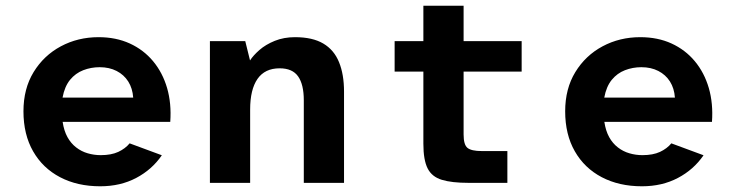

<svg xmlns="http://www.w3.org/2000/svg" viewBox="-20 -640 2568 672"><path d="M330.8 12Q250.7 12 190.2 -19.8Q129.6 -51.5 95.9 -110.4Q62.1 -169.3 62.1 -250.5Q62.1 -329.7 97.7 -387.8Q133.3 -445.9 193 -477.9Q252.8 -509.9 324.9 -509.9Q386 -509.9 434.3 -487.8Q482.6 -465.7 515.8 -425.8Q549 -386 564.8 -332Q580.5 -277.9 575.9 -213.5H199.2Q203.9 -182.2 216 -160.2Q228.2 -138.2 246.5 -124.1Q264.8 -109.9 286.9 -103.5Q308.9 -97 332.7 -97Q369.3 -97 394 -108.4Q418.6 -119.9 433.7 -138.3L546.4 -96.6Q512 -46.3 456.7 -17.2Q401.4 12 330.8 12ZM198.9 -298.4H446.2Q443.9 -330.9 428.9 -354.7Q413.9 -378.4 388.2 -391.6Q362.6 -404.8 328.8 -404.8Q298.5 -404.8 271.4 -394.3Q244.2 -383.8 225.1 -360.5Q206.1 -337.1 198.9 -298.4Z M714.7 0V-496H838.4L855.1 -428.5Q866.3 -445.9 888 -465Q909.7 -484 941.6 -497Q973.5 -509.9 1012.4 -509.9Q1073.9 -509.9 1111.5 -487.6Q1149.2 -465.3 1166.6 -422.4Q1184.1 -379.6 1184.1 -319.4V0H1043.3V-289.1Q1043.3 -344.3 1023.4 -372.6Q1003.6 -400.9 958.7 -400.9Q907.1 -400.9 881.3 -363.9Q855.5 -326.8 855.5 -256.6V0Z M1619.9 0Q1561.2 0 1526.5 -10.6Q1491.7 -21.1 1476.8 -50.4Q1461.8 -79.7 1461.8 -137.1V-389.5H1361.2V-496H1461.8V-620H1602.6V-496H1805.8V-389.5H1602.6V-169.4Q1602.6 -133.4 1616.2 -122.4Q1629.8 -111.3 1666.2 -111.3H1755.8V0Z M2226.8 12Q2146.7 12 2086.2 -19.8Q2025.6 -51.5 1991.9 -110.4Q1958.1 -169.3 1958.1 -250.5Q1958.1 -329.7 1993.7 -387.8Q2029.3 -445.9 2089 -477.9Q2148.8 -509.9 2220.9 -509.9Q2282 -509.9 2330.3 -487.8Q2378.6 -465.7 2411.8 -425.8Q2445 -386 2460.8 -332Q2476.5 -277.9 2471.9 -213.5H2095.2Q2099.9 -182.2 2112 -160.2Q2124.2 -138.2 2142.5 -124.1Q2160.8 -109.9 2182.9 -103.5Q2204.9 -97 2228.7 -97Q2265.3 -97 2290 -108.4Q2314.6 -119.9 2329.7 -138.3L2442.4 -96.6Q2408 -46.3 2352.7 -17.2Q2297.4 12 2226.8 12ZM2094.9 -298.4H2342.2Q2339.9 -330.9 2324.9 -354.7Q2309.9 -378.4 2284.2 -391.6Q2258.6 -404.8 2224.8 -404.8Q2194.5 -404.8 2167.4 -394.3Q2140.2 -383.8 2121.1 -360.5Q2102.1 -337.1 2094.9 -298.4Z"/></svg>

Font: Atkinson Hyperlegible Mono ExtraLight
Style: Regular
Weight: 200
Monospace: yes
Designer: Elliott Scott, Megan Eiswerth, Linus Boman, Theodore Petrosky, Letters from Sweden
Foundry: Applied Design Works, Letters from Sweden
Version: Version 2.001